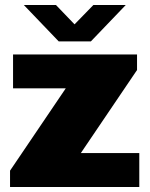

<svg xmlns="http://www.w3.org/2000/svg" viewBox="-20 -745 596 765"><path d="M526 -528V-466L302 -135H535V0H20V-65L242 -393H32V-528ZM481 -725 342 -580H214L75 -725H203L277 -648L352 -725Z"/></svg>

Font: Archicoco
Style: Regular
Weight: 400
Designer: Hector Gatti
Foundry: Hector Gatti
Version: 1.002